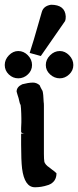

<svg xmlns="http://www.w3.org/2000/svg" viewBox="-20 -783 329 809"><path d="M105 -560Q113 -585 122.5 -616Q132 -647 139 -673L156 -732Q163 -758 195 -763Q254 -763 257 -714Q257 -709 256.5 -704Q256 -699 254 -694L152 -547ZM289 -509Q289 -486 271.5 -469.5Q254 -453 232 -453Q209 -453 191 -469.5Q173 -486 173 -509Q173 -532 191 -550Q209 -568 232 -568Q254 -568 271.5 -550Q289 -532 289 -509ZM0 -509Q0 -532 17.5 -550Q35 -568 57 -568Q80 -568 97.5 -550Q115 -532 115 -509Q115 -486 97.5 -469.5Q80 -453 57 -453Q34 -453 17 -469.5Q0 -486 0 -509ZM166 -103Q171 -88 187 -78L201 -67Q205 -64 208.5 -61.5Q212 -59 218 -53Q218 -17 185 -4Q167 2 153.5 4Q140 6 129 6Q128 6 127 6Q105 6 91.5 -14Q78 -34 73 -73Q71 -90 70 -115.5Q69 -141 69 -173V-220H85Q80 -220 74.5 -222Q69 -224 69 -228Q69 -234 69 -243.5Q69 -253 70 -267Q70 -274 70 -284.5Q70 -295 69.5 -305.5Q69 -316 68.5 -325.5Q68 -335 67 -340Q63 -347 61 -358Q59 -369 54 -383L50 -397Q50 -417 74 -428L97 -433Q103 -434 108.5 -434.5Q114 -435 119 -435Q134 -435 147 -424L151 -415Q153 -412 155.5 -406.5Q158 -401 159 -401Q163 -387 164 -353Q165 -348 165 -339V-135Q165 -123 165.5 -114.5Q166 -106 167 -101Z"/></svg>

Font: New Athena Unicode
Style: Bold
Weight: 700
Designer: J. Rusten 1997; rev. by R. Hancock 2001, 2002, rev. by D. Mastronarde 2002-2021
Foundry: Society for Classical Studies (formerly American Philological Association)
Version: Version 5.008